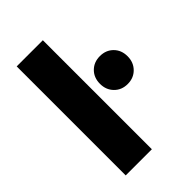

<svg xmlns="http://www.w3.org/2000/svg" viewBox="-220 -833 924 924"><g transform="rotate(-45 242.5 -371.0)"><path d="M73 -742H251V0H73ZM485 -399Q485 -358 458.5 -331Q432 -304 391 -304Q350 -304 323.5 -331Q297 -358 297 -399Q297 -441 323.5 -467.5Q350 -494 391 -494Q432 -494 458.5 -467.5Q485 -441 485 -399Z"/></g></svg>

Font: Montserrat V1
Style: Bold
Weight: 700
Designer: Julieta Ulanovsky
Foundry: Julieta Ulanovsky
Version: Version 6.001